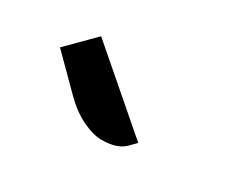

<svg xmlns="http://www.w3.org/2000/svg" viewBox="-56 -1075 693 580"><g transform="rotate(30 290.5 -785.5)"><path d="M401.4 -675.8Q376 -650.4 322.3 -650.4Q293 -650.4 254.9 -668.7Q216.8 -687 181.6 -722.2L74.2 -829.6L165 -920.9L423.3 -697.8Z"/></g></svg>

Font: Plaster
Style: Regular
Weight: 400
Designer: Eben Sorkin
Foundry: Eben Sorkin
Version: Version 1.007